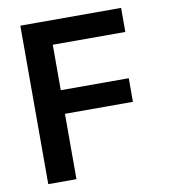

<svg xmlns="http://www.w3.org/2000/svg" viewBox="-82 -795 763 865"><g transform="rotate(-10 300.0 -362.5)"><path d="M198 0H69V-725H530V-615H198V-407H509V-299H198Z"/></g></svg>

Font: JuliaMono Latin
Style: Bold
Weight: 700
Monospace: yes
Designer: cormullion
Foundry: corm
Version: Version 0.038; ttfautohint (v1.8)